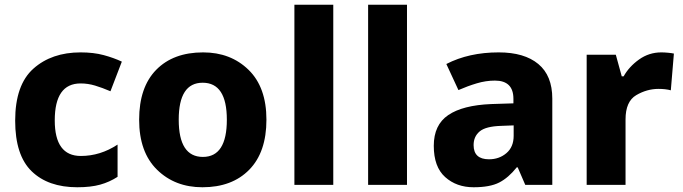

<svg xmlns="http://www.w3.org/2000/svg" viewBox="-20 -780 2880 810"><path d="M306 10Q363 10 402.5 -1Q442 -12 476 -34V-170Q403 -122 321 -122Q211 -122 211 -272Q211 -428 320 -428Q351 -428 381 -419Q411 -410 446 -395L494 -520Q460 -536 417.5 -547.5Q375 -559 320 -559Q198 -559 121 -490.5Q44 -422 44 -271Q44 -125 113.5 -57.5Q183 10 306 10Z M1104 -275Q1104 -412 1028.5 -485.5Q953 -559 837 -559Q711 -559 639 -485.5Q567 -412 567 -275Q567 -138 642.5 -64Q718 10 834 10Q959 10 1031.5 -64Q1104 -138 1104 -275ZM734 -275Q734 -431 835 -431Q937 -431 937 -275Q937 -118 836 -118Q734 -118 734 -275Z M1386 0H1222V-760H1386Z M1697 0H1533V-760H1697Z M2147 -251V-207Q2147 -160 2116.5 -134Q2086 -108 2043 -108Q1978 -108 1978 -168Q1978 -204 2003.5 -225.5Q2029 -247 2094 -249ZM2084 -559Q1958 -559 1863 -510L1914 -400Q1953 -417 1991.5 -428.5Q2030 -440 2068 -440Q2146 -440 2146 -363V-344L2052 -341Q1932 -336 1871 -294.5Q1810 -253 1810 -165Q1810 -76 1858 -33Q1906 10 1978 10Q2047 10 2086 -10Q2125 -30 2160 -74H2164L2196 0H2310V-364Q2310 -461 2251 -510Q2192 -559 2084 -559Z M2770 -559Q2718 -559 2676 -529Q2634 -499 2611 -458H2603L2578 -549H2455V0H2619V-276Q2619 -352 2664 -378.5Q2709 -405 2758 -405Q2788 -405 2810 -399L2823 -554Q2814 -556 2798.5 -557.5Q2783 -559 2770 -559Z"/></svg>

Font: Noto Sans UI Extra
Style: Regular
Weight: 800
Designer: Monotype Design Team
Foundry: Monotype Imaging Inc.
Version: Version 1.901